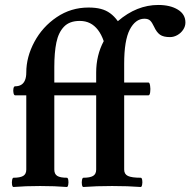

<svg xmlns="http://www.w3.org/2000/svg" viewBox="-20 -746 764 770"><path d="M34.2 -33.2Q60.5 -33.2 73 -40.5Q85.4 -47.9 85.4 -65.9V-363.8H40.5Q36.1 -363.8 34.2 -372.8Q32.2 -381.8 33.9 -390.9Q35.6 -399.9 40.5 -399.9Q55.2 -399.9 65.2 -406Q75.2 -412.1 80.3 -424.6Q85.4 -437 85.4 -455.1Q85.4 -517.6 117.9 -578.1Q150.4 -638.7 207.5 -677.2Q264.6 -715.8 335 -715.8Q363.3 -715.8 384 -710.4Q404.8 -705.1 421.4 -693.1Q438 -681.2 452.6 -661.1Q490.7 -693.8 531.2 -710Q571.8 -726.1 614.7 -726.1Q662.6 -726.1 693.1 -707.5Q723.6 -689 723.6 -655.8Q723.6 -640.6 714.8 -627.2Q706.1 -613.8 691.7 -605.5Q677.2 -597.2 661.6 -597.2Q635.3 -597.2 621.6 -606.9Q607.9 -616.7 597.7 -639.2Q589.8 -656.2 582 -663.6Q574.2 -670.9 559.1 -670.9Q541 -670.9 526.4 -659.9Q511.7 -648.9 500.5 -627.4Q489.3 -606 483.6 -571.5Q478 -537.1 478 -490.2V-415H575.7Q580.1 -415 582 -402.1Q584 -389.2 582.3 -376.5Q580.6 -363.8 575.7 -363.8H478V-65.9Q478 -47.4 493.2 -40.3Q508.3 -33.2 544.4 -33.2Q548.8 -33.2 550.3 -23.9Q551.8 -14.6 550 -5.4Q548.3 3.9 544.4 3.9Q493.7 0 429.7 0Q365.7 0 314.5 3.9Q310.1 3.9 308.6 -5.4Q307.1 -14.6 308.8 -23.9Q310.5 -33.2 314.5 -33.2Q340.8 -33.2 353.3 -40.5Q365.7 -47.9 365.7 -65.9V-363.8H197.8V-65.9Q197.8 -47.9 209.7 -40.5Q221.7 -33.2 248 -33.2Q252.4 -33.2 253.9 -23.9Q255.4 -14.6 253.7 -5.4Q252 3.9 248 3.9Q200.7 0 141.1 0Q81.5 0 34.2 3.9Q29.8 3.9 28.3 -5.4Q26.9 -14.6 28.6 -23.9Q30.3 -33.2 34.2 -33.2ZM365.7 -415V-455.1Q365.7 -489.7 373.3 -521.2Q380.9 -552.7 396 -581.1Q386.7 -607.9 372.8 -626Q358.9 -644 340.8 -653.1Q322.8 -662.1 299.8 -662.1Q258.8 -662.1 236.6 -638.9Q214.4 -615.7 206.1 -575.7Q197.8 -535.6 197.8 -477.1V-415Z"/></svg>

Font: Junicode Two Beta VF
Style: Regular
Weight: 400
Designer: Peter S. Baker
Foundry: Briery Creek Software
Version: Version 1.031 beta; ttfautohint (v1.8.1.43-b0c9)